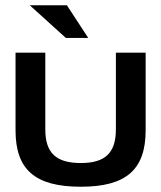

<svg xmlns="http://www.w3.org/2000/svg" viewBox="-20 -700 612 729"><path d="M39 -205C39 -56 113 9 287 9C459 9 533 -56 533 -205V-500H420V-209C420 -120 380 -81 287 -81C192 -81 152 -120 152 -209V-500H39ZM93 -680 230 -556H315L234 -680Z"/></svg>

Font: LT Wave Medium
Style: Regular
Weight: 500
Designer: Daniel Lyons
Version: Version 2.5 (Glyphs App)